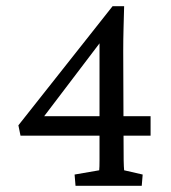

<svg xmlns="http://www.w3.org/2000/svg" viewBox="-20 -597 551 617"><path d="M377 -161.1Q377 -103.5 377.4 -81.5Q377.9 -59.6 378.9 -49.8L438.5 -36.1L435.5 0H222.7L219.7 -36.1L298.8 -49.8Q299.8 -59.6 299.8 -81.5Q299.8 -103.5 299.8 -161.1V-487.3L319.3 -483.4L106.4 -203.1V-223.6H463.9V-161.1H45.9L39.1 -194.3L341.8 -577.1H378.9Q377.9 -542 377 -505.9Q376 -469.7 376 -432.6Z"/></svg>

Font: Crimson Pro ExtraLight
Style: Regular
Weight: 400
Version: Version 1.002